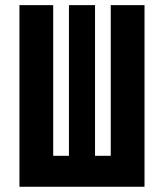

<svg xmlns="http://www.w3.org/2000/svg" viewBox="-20 -713 626 733"><path d="M54.2 0V-693.4H183.1V-118.2H243.2V-693.4H342.8V-118.2H402.8V-693.4H531.7V0Z"/></svg>

Font: Caskaydia Cove
Style: Bold
Weight: 700
Monospace: yes
Designer: Aaron Bell
Foundry: Saja Typeworks
Version: Version 4.300; ttfautohint (v1.8.3)